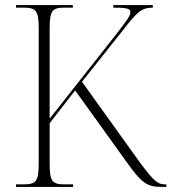

<svg xmlns="http://www.w3.org/2000/svg" viewBox="-20 -734 673 754"><path d="M43 0H267V-10H234C183 -10 175 -23 175 -96V-250L275 -379L477 -98C536 -15 557 0 615 0H633V-10H630C600 -10 587 -19 530 -95L302 -413L457 -608C520 -689 534 -703 580 -704V-714H425V-704C474 -704 492 -701 492 -687C492 -672 480 -656 436 -599L175 -268V-620C175 -691 184 -704 233 -704H266V-714H43V-704H73C123 -704 132 -691 132 -620V-95C132 -23 123 -10 73 -10H43Z"/></svg>

Font: Noto Serif Display SemiCondensed ExtraLight
Style: Regular
Weight: 200
Width: 4
Designer: Monotype Design Team
Foundry: Monotype Imaging Inc.
Version: Version 2.009